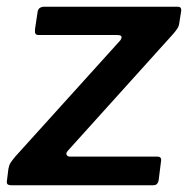

<svg xmlns="http://www.w3.org/2000/svg" viewBox="-29 -550 558 570"><path d="M6 0Q-4 0 -7 -3.5Q-10 -7 -8 -17L-4 -49Q-2 -60 2.5 -67Q7 -74 18 -87L328 -430Q333 -437 331.5 -441.5Q330 -446 319 -446H86Q78 -446 76 -450.5Q74 -455 75 -464L83 -517Q85 -524 90 -527Q95 -530 101 -530H499Q510 -530 509 -518L503 -480Q502 -472 497 -464.5Q492 -457 484 -448L172 -102Q166 -95 169 -90Q172 -85 179 -85H438Q452 -85 449 -71L442 -15Q441 -9 437.5 -4.5Q434 0 425 0H6Z"/></svg>

Font: Libre Franklin Thin SemiBold
Style: Italic
Weight: 600
Italic angle: -8°
Version: Version 3.000